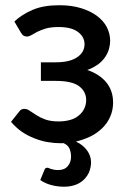

<svg xmlns="http://www.w3.org/2000/svg" viewBox="-20 -538 490 731"><path d="M160.6 100.6Q163.1 100.6 166 102.1Q168.9 103.5 173.3 105Q177.2 106.4 184.6 107.9Q191.4 109.4 201.7 109.4Q225.6 109.4 237.8 94.7Q250.5 80.6 250.5 58.1Q250.5 42 244.6 27.8Q237.8 13.2 221.2 6.8Q219.2 7.3 215.3 7.3H210Q186.5 7.3 161.6 2.9Q140.6 0 111.3 -11.2Q85 -21.5 63.5 -36.1Q41 -51.8 22 -74.2L53.2 -113.3Q59.6 -123.5 73.2 -123.5Q83 -123.5 93.3 -116.2Q100.1 -111.3 118.7 -99.6Q134.8 -89.4 152.8 -83Q173.3 -75.7 203.1 -75.7Q227.5 -75.7 247.6 -81.5Q266.6 -86.9 280.3 -98.6Q294.4 -110.4 300.8 -124.5Q308.1 -140.1 308.1 -156.7Q308.1 -189.9 280.3 -210.4Q252.9 -230 192.9 -230H135.7V-300.8H192.9Q245.1 -300.8 273.4 -319.8Q301.8 -338.9 301.8 -369.6Q301.8 -397.5 277.3 -416Q252.4 -435.1 203.1 -435.1Q175.8 -435.1 155.3 -429.7Q137.2 -424.3 122.1 -417Q117.2 -414.6 99.6 -404.3Q89.8 -398.9 83 -398.9Q75.2 -398.9 70.3 -401.9Q64.9 -404.8 59.1 -414.6L34.7 -456.1Q63.5 -483.4 105.5 -501Q146 -518.1 206.1 -518.1Q252.4 -518.1 289.1 -506.8Q325.2 -495.6 349.6 -477.1Q375.5 -457.5 387.2 -433.6Q399.4 -409.2 399.4 -382.3Q399.4 -368.2 395 -352.1Q391.1 -336.9 380.4 -320.8Q368.7 -304.2 353.5 -293Q332.5 -278.3 312 -271.5Q356.9 -256.8 383.8 -225.6Q410.6 -193.4 410.6 -147.5Q410.6 -118.7 399.4 -93.3Q389.2 -69.8 369.6 -50.3Q348.6 -30.3 324.7 -18.6Q296.4 -5.4 269 1Q295.9 13.2 311.5 34.7Q326.7 55.7 326.7 80.1Q326.7 97.7 319.3 117.2Q313 132.3 298.8 146.5Q284.7 159.7 266.6 166Q247.1 172.9 224.1 172.9Q197.8 172.9 173.3 166Q151.9 160.2 133.3 147.5L149.9 107.4Q152.3 100.6 160.6 100.6Z"/></svg>

Font: Lato-SemiBold
Style: Regular
Weight: 500
Designer: Lukasz Dziedzic with Adam Twardoch and Botio Nikoltchev
Foundry: tyPoland Lukasz Dziedzic
Version: ""